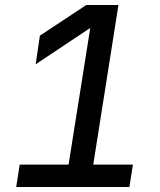

<svg xmlns="http://www.w3.org/2000/svg" viewBox="-20 -750 640 770"><path d="M45 0H499L513 -90H354L455 -730H326L140 -607L123 -492L342 -638L255 -90H59Z"/></svg>

Font: JetBrains Mono Medium
Style: Italic
Weight: 436
Italic angle: -9°
Monospace: yes
Designer: Philipp Nurullin, Konstantin Bulenkov
Foundry: JetBrains
Version: Version 2.305